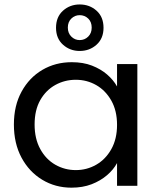

<svg xmlns="http://www.w3.org/2000/svg" viewBox="-20 -837 716 865"><path d="M42.6 -276Q42.6 -361.3 77.3 -424.4Q111.9 -487.6 170.9 -522.2Q229.9 -556.8 303.4 -556.8Q354.8 -556.8 394.4 -541.4Q434.1 -525.9 462.6 -501.3Q491.1 -476.6 507.3 -447.5V-548.3H598.8V0H507.3V-102.3Q491.1 -72.4 461.8 -47.4Q432.6 -22.4 392.6 -6.9Q352.5 8.5 301.9 8.5Q229.1 8.5 170.1 -27.3Q111.1 -63 76.9 -126.9Q42.6 -190.8 42.6 -276ZM507.3 -274.5Q507.3 -338.2 481.5 -383.8Q455.7 -429.5 413.5 -453.6Q371.3 -477.6 321.5 -477.6Q271.7 -477.6 229.2 -454.2Q186.8 -430.7 161.4 -386Q135.9 -341.2 135.9 -276Q135.9 -211.9 161.4 -165.5Q186.8 -119.1 229.2 -94.9Q271.7 -70.7 321.5 -70.7Q371.3 -70.7 413.5 -94.9Q455.7 -119.1 481.5 -165Q507.3 -210.9 507.3 -274.5ZM446.4 -711.8Q446.4 -663.8 415 -635.6Q383.6 -607.4 339 -607.4Q295.2 -607.4 263.8 -635.6Q232.4 -663.8 232.4 -711.8Q232.4 -760.6 263.8 -788.8Q295.2 -816.9 339 -816.9Q383.6 -816.9 415 -788.8Q446.4 -760.6 446.4 -711.8ZM393.1 -712.6Q393.1 -738.2 377.3 -753.5Q361.4 -768.7 339 -768.7Q317.3 -768.7 301.5 -753.5Q285.6 -738.2 285.6 -712.6Q285.6 -687.6 301.5 -672Q317.3 -656.4 339 -656.4Q361.4 -656.4 377.3 -672Q393.1 -687.6 393.1 -712.6Z"/></svg>

Font: Poppins Variable
Style: Regular
Weight: 100
Designer: Jonny Pinhorn
Foundry: Indian Type Foundry
Version: Version 6.000